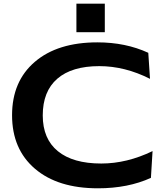

<svg xmlns="http://www.w3.org/2000/svg" viewBox="-20 -995 876 1033"><path d="M787.1 -570.8Q651.9 -639.2 514.2 -639.2Q366.2 -639.2 288.1 -571.3Q210 -503.4 210 -374Q210 -248 291.3 -181.6Q372.6 -115.2 524.9 -115.2Q662.6 -115.2 800.8 -182.1L792 -38.1Q668.9 18.1 506.8 18.1Q291 18.1 168 -87.2Q44.9 -192.4 44.9 -375Q44.9 -557.6 167.5 -662.4Q290 -767.1 503.9 -767.1Q655.8 -767.1 777.8 -710.9ZM391.1 -975.1H543.9V-821.8H391.1Z"/></svg>

Font: Mattone
Style: Regular
Weight: 400
Width: 6
Designer: Nunzio Mazzaferro
Foundry: Collletttivo
Version: Version 2.000;Glyphs 3.2 (3217)